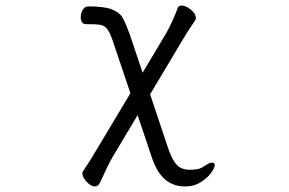

<svg xmlns="http://www.w3.org/2000/svg" viewBox="-20 -511 1040 692"><path d="M528 59 476 -96 384 58Q369 84 340 148Q334 161 322 161Q308 161 292.5 144.5Q277 128 277 114Q277 108 280 105Q306 67 332 22L450 -175L385 -368Q375 -396 365.5 -407.5Q356 -419 341.5 -421.5Q327 -424 290 -424Q280 -424 275.5 -431Q271 -438 271 -449Q271 -464 278.5 -476Q286 -488 298 -488Q355 -488 382.5 -477.5Q410 -467 421 -448.5Q432 -430 448 -386L494 -249L580 -393Q603 -435 621 -483Q624 -491 634 -491Q650 -491 668 -476Q686 -461 686 -446Q686 -442 683 -437Q656 -398 638 -367L521 -171L588 29Q602 68 618 84Q634 100 661 101Q679 101 692 98.5Q705 96 714 89Q717 88 719 86Q721 84 724 83Q736 75 744 75Q754 75 754 85Q754 94 740.5 112.5Q727 131 703 146Q679 161 649 161H646Q606 161 576.5 137Q547 113 528 59Z"/></svg>

Font: Iansui 0.93
Style: Regular
Weight: 400
Designer: But Ko / Fontworks Inc.
Foundry: zi-hi.com / Fontworks Inc.
Version: Version 0.931